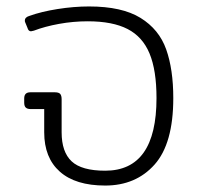

<svg xmlns="http://www.w3.org/2000/svg" viewBox="-20 -560 612 595"><path d="M117 -150V-222H75Q65 -222 60 -226.5Q55 -231 55 -242V-255Q55 -274 74 -274H150Q162 -274 166.5 -269Q171 -264 171 -252V-150Q171 -89 202 -60Q233 -31 306 -31Q465 -31 465 -256Q465 -342 443.5 -394Q422 -446 375.5 -470Q329 -494 252 -494Q207 -494 163 -486Q119 -478 85 -465L76 -463Q68 -463 65 -474L58 -491Q57 -493 57 -496Q57 -507 72 -511Q108 -524 158.5 -532Q209 -540 256 -540Q358 -540 415.5 -504.5Q473 -469 495 -407Q517 -345 517 -256Q517 -115 459 -50Q401 15 306 15Q214 15 165.5 -28Q117 -71 117 -150Z"/></svg>

Font: Mitr ExtraLight
Style: Regular
Weight: 250
Designer: Thanarat Vachiruckul
Foundry: Cadson Demak Co.,Ltd.
Version: Version 1.000